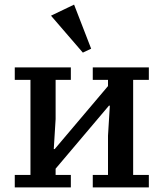

<svg xmlns="http://www.w3.org/2000/svg" viewBox="-20 -812 709 832"><path d="M44 -54H112V-466H44V-520H287V-466H221V-296L213 -166H217L448 -439V-466H382V-520H625V-466H557V-54H625V0H382V-54H448V-224L456 -354H452L221 -81V-54H287V0H44ZM201 -744 301 -792 375 -601 339 -584Z"/></svg>

Font: IBM Plex Serif Medm
Style: Regular
Weight: 500
Designer: Mike Abbink, Paul van der Laan, Pieter van Rosmalen
Foundry: Bold Monday
Version: Version 3.001